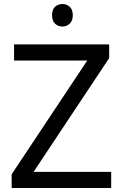

<svg xmlns="http://www.w3.org/2000/svg" viewBox="-20 -935 612 955"><path d="M533 0H38V-68L414 -634H50V-714H523V-646L147 -80H533ZM291 -915Q311 -915 326.5 -901.5Q342 -888 342 -859Q342 -831 326.5 -817Q311 -803 291 -803Q269 -803 254 -817Q239 -831 239 -859Q239 -888 254 -901.5Q269 -915 291 -915Z"/></svg>

Font: Noto Sans Georgian
Style: Regular
Weight: 400
Designer: Monotype Design Team, Akaki Razmadze
Foundry: Google LLC
Version: Version 2.002